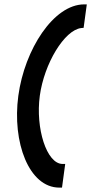

<svg xmlns="http://www.w3.org/2000/svg" viewBox="-20 -715 416 876"><path d="M262.9 141 277.5 33H265.5C192.5 33 141.6 -130 161.6 -278C181.5 -425 274.1 -578 350.4 -587L361.5 -588L376 -695H364C225 -695 92.2 -490 63.6 -278C34.9 -66 111.9 141 250.9 141Z"/></svg>

Font: Charger
Style: ExBdIt
Weight: 400
Designer: Jasper
Foundry: Cannot Into Space Fonts
Version: Version 0.99